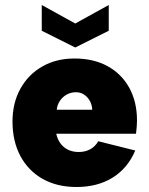

<svg xmlns="http://www.w3.org/2000/svg" viewBox="-20 -741 597 768"><path d="M415 -721V-618L281 -551L147 -618V-721L281 -647ZM286 7Q208 7 150.5 -25.5Q93 -58 61.5 -117Q30 -176 30 -255Q30 -329 61.5 -386Q93 -443 149 -475Q205 -507 278 -507Q354 -507 410 -476.5Q466 -446 497 -390Q528 -334 528 -259Q528 -248 527 -235Q526 -222 524 -206H205Q210 -183 222.5 -166.5Q235 -150 253.5 -141.5Q272 -133 295 -133Q321 -133 341 -144Q361 -155 373 -176L521 -139Q491 -68 430.5 -30.5Q370 7 286 7ZM349 -302Q348 -323 338.5 -339Q329 -355 314 -364Q299 -373 280 -372Q261 -371 245.5 -362Q230 -353 219.5 -337.5Q209 -322 207 -302Z"/></svg>

Font: Albert Sans Black
Style: Regular
Weight: 900
Designer: Andreas Rasmussen
Foundry: a.Foundry
Version: Version 1.025